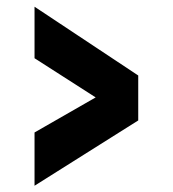

<svg xmlns="http://www.w3.org/2000/svg" viewBox="-20 -665 528 586"><path d="M85.4 -98.1V-260.7L272 -367.7L85.4 -487.3V-644.5L401.9 -434.6V-297.4Z"/></svg>

Font: Comme Black
Style: Regular
Weight: 900
Version: Version 1.000;gftools[0.9.27]